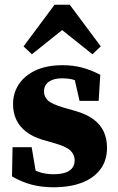

<svg xmlns="http://www.w3.org/2000/svg" viewBox="-20 -773 495 808"><path d="M204.2 15.1Q155.2 15.1 112.7 3.9Q70.3 -7.4 30.5 -30.7L32.8 -153.4H113.3L135.8 -19.5H82V-78.9Q114.1 -59.9 142.5 -49.8Q170.8 -39.8 204.8 -39.8Q233.6 -39.8 253.7 -46.1Q273.7 -52.4 283.9 -65.7Q294.2 -78.9 294.2 -98.8Q294.2 -122.3 276.5 -139.3Q258.8 -156.3 209.7 -170.2L155.9 -185.8Q117.8 -197.7 90.6 -218.2Q63.5 -238.6 49.2 -268Q34.9 -297.4 34.9 -335Q34.9 -381.2 59.1 -418.1Q83.4 -455.1 129.8 -476.8Q176.2 -498.6 243.6 -498.6Q288.1 -498.6 325.9 -488.5Q363.6 -478.3 402 -458.3L395.2 -348.5H314.8L287.8 -466.1H341.7V-411.1Q314.9 -428.7 294 -436Q273.1 -443.4 239.7 -443.4Q206.5 -443.4 185.8 -429.2Q165.2 -414.9 165.2 -387.5Q165.2 -366.5 181 -350.9Q196.9 -335.3 248.7 -319.9L297.4 -306Q345.2 -292.3 374.3 -270.1Q403.4 -248 416.9 -218.4Q430.4 -188.9 430.4 -151.2Q430.4 -98.4 403.1 -61.3Q375.8 -24.2 325.3 -4.5Q274.9 15.1 204.2 15.1ZM369 -544.6 193.9 -684.5H289.2L114.2 -544.6L79.1 -577.9L209.7 -753.2H273.4L404 -577.9Z"/></svg>

Font: Source Serif 4 Variable
Style: Regular
Weight: 400
Designer: Frank Grießhammer
Foundry: Adobe
Version: Version 4.005;hotconv 1.1.0;makeotfexe 2.6.0